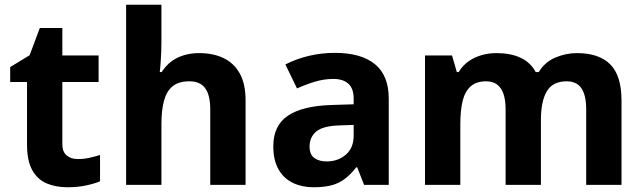

<svg xmlns="http://www.w3.org/2000/svg" viewBox="-20 -780 2717 810"><path d="M308 -109Q333 -109 356 -114Q379 -119 402 -126V-15Q378 -5 342.5 2.5Q307 10 265 10Q216 10 177.5 -6Q139 -22 116.5 -61.5Q94 -101 94 -171V-434H23V-497L105 -547L148 -662H243V-546H396V-434H243V-171Q243 -140 261 -124.5Q279 -109 308 -109Z M661 -605Q661 -565 658.5 -528Q656 -491 654 -476H662Q680 -504 704 -521.5Q728 -539 757.5 -547.5Q787 -556 820 -556Q879 -556 923 -535Q967 -514 991.5 -470.1Q1016 -426.3 1016 -355.9V0H867V-319Q867 -378.5 845.7 -407.7Q824.5 -437 779 -437Q733.9 -437 708.4 -416.2Q682.8 -395.4 671.9 -355.2Q661 -315 661 -256.6V0H512V-760H661Z M1393 -557Q1503 -557 1561.5 -509.5Q1620 -462 1620 -364V0H1516L1487 -74H1483Q1460 -45 1435.5 -26Q1411 -7 1379.5 1.5Q1348 10 1302 10Q1254 10 1215.5 -8.5Q1177 -27 1155 -65.5Q1133 -104 1133 -163Q1133 -250 1194 -291.5Q1255 -333 1377 -337L1472 -340V-364Q1472 -407 1449.5 -427Q1427 -447 1387 -447Q1347 -447 1309 -435.5Q1271 -424 1233 -407L1184 -508Q1228 -531 1281.5 -544Q1335 -557 1393 -557ZM1414 -251Q1342 -249 1314 -225Q1286 -201 1286 -162Q1286 -128 1306 -113.5Q1326 -99 1358 -99Q1406 -99 1439 -127.5Q1472 -156 1472 -208V-253Z M2414 -556Q2507 -556 2554.5 -508.5Q2602 -461 2602 -356V0H2453V-319.4Q2453 -377.7 2433 -407.4Q2413 -437 2370.8 -437Q2312 -437 2287 -395Q2262 -353 2262 -273.5V0H2113V-319.1Q2113 -358 2104 -384Q2095 -410 2077 -423.5Q2059 -437 2030.5 -437Q1990 -437 1966 -416Q1942 -395 1932 -355.2Q1922 -315.4 1922 -257.2V0H1773V-546H1887L1907.2 -476H1915Q1932 -504 1957 -521.5Q1981.9 -539 2012.5 -547.5Q2043 -556 2074 -556Q2134 -556 2176 -536.5Q2218 -517 2240 -476H2253Q2278 -518 2322.5 -537Q2367 -556 2414 -556Z"/></svg>

Font: Noto Sans Tamil
Style: Regular
Weight: 400
Designer: Jelle Bosma - Monotype Design Team
Foundry: Monotype Imaging Inc.
Version: Version 2.003